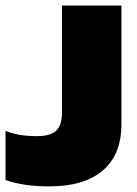

<svg xmlns="http://www.w3.org/2000/svg" viewBox="-20 -664 494 694"><path d="M157.2 9.8Q65.4 9.8 0 -13.2V-190.9Q46.4 -171.9 112.8 -171.9Q162.1 -171.9 183.1 -191.7Q204.1 -211.4 204.1 -258.8V-644H418.9V-214.8Q418.9 -105.5 351.8 -47.9Q284.7 9.8 157.2 9.8Z"/></svg>

Font: Kanit ExtraBold
Style: Regular
Weight: 800
Designer: Katatrad Team
Foundry: CadsonDemak
Version: Version 1.000;PS 001.000;hotconv 1.0.88;makeotf.lib2.5.64775